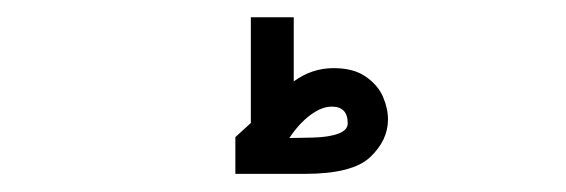

<svg xmlns="http://www.w3.org/2000/svg" viewBox="-20 -446 640 217"><path d="M263.5 -307V-426.5H312V-354Q332.5 -369 357 -369Q379.5 -369 393.2 -359.5Q407 -350 412.8 -336.8Q418.5 -323.5 418.5 -311Q418.5 -287.5 398.5 -268.5Q378.5 -249.5 324.5 -249.5H246V-291Q261 -304.5 263.5 -307ZM373 -306.5Q373 -325.5 355 -325.5Q343.5 -325.5 330.8 -316Q318 -306.5 307 -290L333.5 -290.5Q352 -291 362.5 -295Q373 -299 373 -306.5Z"/></svg>

Font: JuliaMono ExtraBoldItalic
Style: Regular
Weight: 800
Italic angle: -9°
Monospace: yes
Designer: cormullion
Foundry: corm
Version: Version 0.049; ttfautohint (v1.8.4)